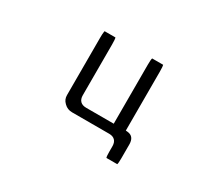

<svg xmlns="http://www.w3.org/2000/svg" viewBox="-115 -728 1231 1092"><g transform="rotate(30 500.0 -182.0)"><path d="M609.9 -492.2Q606.4 -481.9 606.4 -448.2V-61.5H425.8Q399.9 -61.5 386.5 -75Q373 -88.4 373 -114.3V-447.3Q373 -481 369.6 -491.2H298.3L296.9 -483.4Q294.9 -471.2 294.9 -447.3V-69.3Q294.9 -41 314.5 -22.5L316.9 -20Q337.9 1 369.1 1H614.3Q637.7 1.5 650.6 14.4Q663.6 27.3 664.1 51.8V88.9Q664.1 118.7 667.5 127.9H738.8Q742.2 118.7 742.2 88.9V-6.8Q740.7 -49.3 709.5 -58.6Q701.7 -61 691.9 -61.5L685.5 -62V-448.2Q685.5 -481.9 682.1 -492.2Z"/></g></svg>

Font: YuPearl-Light
Style: Light
Weight: 300
Designer: Max Yao
Foundry: Max-Everyday
Version: Version 1.011; ttfautohint (v1.8.3)